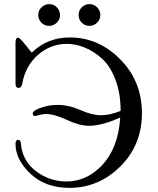

<svg xmlns="http://www.w3.org/2000/svg" viewBox="-20 -886 762 928"><path d="M55 -190Q55 -210 67 -210Q78 -210 80 -198Q81 -193 82 -184Q83 -175 85 -165Q87 -155 91 -143Q113 -83 172 -46Q231 -9 301 -9Q397 -9 470 -84Q552 -169 561 -318Q472 -278 410 -278Q365 -278 303.5 -306.5Q242 -335 202 -335Q186 -335 169 -330Q152 -325 149 -325Q145 -325 141.5 -328.5Q138 -332 138 -336Q138 -349 164 -360Q209 -379 257 -379Q312 -379 369 -354Q426 -329 468 -329Q511 -329 563 -350Q563 -436 537.5 -502Q512 -568 472 -603.5Q432 -639 389 -656.5Q346 -674 304 -674Q224 -674 163.5 -620.5Q103 -567 88 -484Q86 -474 84 -470Q78 -461 69 -461Q56 -461 55 -481V-680Q55 -704 68 -704Q75 -704 104 -668Q121 -647 133 -632H134Q209 -705 317 -705Q457 -705 561.5 -599Q666 -493 666 -339Q666 -185 561.5 -81.5Q457 22 316 22Q199 22 127 -46.5Q55 -115 55 -190ZM165 -813Q165 -836 181 -851Q197 -866 218 -866Q241 -866 255.5 -850Q270 -834 270 -813Q270 -791 254 -776Q238 -761 218 -761Q195 -761 180 -776.5Q165 -792 165 -813ZM360 -813Q360 -836 375.5 -851Q391 -866 412 -866Q435 -866 450 -850Q465 -834 465 -813Q465 -791 449 -776Q433 -761 413 -761Q390 -761 375 -776.5Q360 -792 360 -813Z"/></svg>

Font: CMU Serif
Style: Roman
Weight: 500
Version: Version 0.7.0